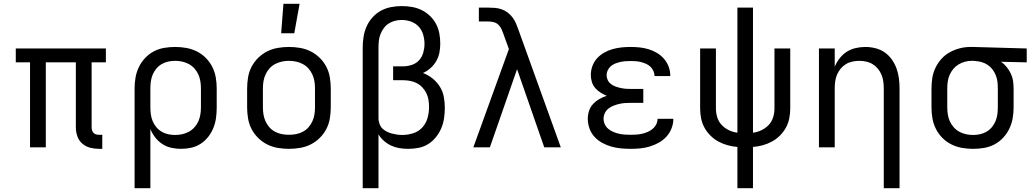

<svg xmlns="http://www.w3.org/2000/svg" viewBox="-20 -775 5440 1010"><path d="M501 8Q477 8 454 2Q431 -4 413 -19.5Q395 -35 387 -58Q379 -81 379 -104V-447H221V0H138V-447H63V-520H537V-447H462V-104Q462 -97 464.5 -89Q467 -81 472.5 -75.5Q478 -70 485.5 -68Q493 -66 501 -66H518V8Z M688 215V-310Q688 -339 693 -367.5Q698 -396 710.5 -422Q723 -448 743 -469.5Q763 -491 788.5 -504.5Q814 -518 843 -523Q872 -528 901 -528Q930 -528 959 -523Q988 -518 1014.5 -505Q1041 -492 1062 -471Q1083 -450 1096.5 -423.5Q1110 -397 1115 -368Q1120 -339 1120 -310V-210Q1120 -183 1116.5 -156Q1113 -129 1103 -103.5Q1093 -78 1076 -56Q1059 -34 1036 -19Q1013 -4 986.5 2Q960 8 932 8Q907 8 881.5 2.5Q856 -3 834.5 -17Q813 -31 797 -51.5Q781 -72 771 -96V215ZM901 -65Q920 -65 938.5 -69Q957 -73 973.5 -82Q990 -91 1003 -105.5Q1016 -120 1023.5 -137Q1031 -154 1034 -172.5Q1037 -191 1037 -210V-310Q1037 -329 1034 -347.5Q1031 -366 1023.5 -383Q1016 -400 1003 -414.5Q990 -429 973.5 -438Q957 -447 938.5 -451Q920 -455 901 -455Q883 -455 864.5 -451Q846 -447 830 -437.5Q814 -428 802 -413.5Q790 -399 783 -382Q776 -365 773.5 -346.5Q771 -328 771 -310V-210Q771 -192 773.5 -173.5Q776 -155 783 -138Q790 -121 802 -106.5Q814 -92 830 -82.5Q846 -73 864 -69Q882 -65 901 -65Z M1500 8Q1471 8 1441.5 3Q1412 -2 1386 -15Q1360 -28 1338.5 -49Q1317 -70 1303.5 -96Q1290 -122 1285 -151.5Q1280 -181 1280 -210V-310Q1280 -339 1285 -368.5Q1290 -398 1303.5 -424Q1317 -450 1338.5 -471Q1360 -492 1386 -505Q1412 -518 1441.5 -523Q1471 -528 1500 -528Q1529 -528 1558.5 -523Q1588 -518 1614 -505Q1640 -492 1661.5 -471Q1683 -450 1696.5 -424Q1710 -398 1715 -368.5Q1720 -339 1720 -310V-210Q1720 -181 1715 -151.5Q1710 -122 1696.5 -96Q1683 -70 1661.5 -49Q1640 -28 1614 -15Q1588 -2 1558.5 3Q1529 8 1500 8ZM1500 -66Q1519 -66 1537.5 -69.5Q1556 -73 1573 -82Q1590 -91 1602.5 -105Q1615 -119 1623 -136.5Q1631 -154 1634 -172.5Q1637 -191 1637 -210V-310Q1637 -329 1634 -347.5Q1631 -366 1623 -383.5Q1615 -401 1602.5 -415Q1590 -429 1573 -438Q1556 -447 1537.5 -451Q1519 -455 1500 -455Q1481 -455 1462.5 -451Q1444 -447 1427 -438Q1410 -429 1397.5 -415Q1385 -401 1377 -383.5Q1369 -366 1366 -347.5Q1363 -329 1363 -310V-210Q1363 -191 1366 -172.5Q1369 -154 1377 -136.5Q1385 -119 1397.5 -105Q1410 -91 1427 -82Q1444 -73 1462.5 -69.5Q1481 -66 1500 -66ZM1459 -600 1471 -755H1556L1528 -600Z M1888 215V-525Q1888 -553 1892.5 -581.5Q1897 -610 1908.5 -636Q1920 -662 1939.5 -683.5Q1959 -705 1983.5 -718.5Q2008 -732 2036.5 -737.5Q2065 -743 2093 -743Q2120 -743 2146.5 -738.5Q2173 -734 2197 -722.5Q2221 -711 2241 -692Q2261 -673 2273.5 -649.5Q2286 -626 2291 -599.5Q2296 -573 2296 -546Q2296 -522 2291.5 -498.5Q2287 -475 2275 -454Q2263 -433 2245 -417Q2227 -401 2205 -391Q2232 -381 2255 -362.5Q2278 -344 2293.5 -319.5Q2309 -295 2314.5 -266Q2320 -237 2320 -208Q2320 -181 2316 -153.5Q2312 -126 2301.5 -101Q2291 -76 2273.5 -54Q2256 -32 2233 -17.5Q2210 -3 2183 2.5Q2156 8 2128 8Q2105 8 2082.5 4.5Q2060 1 2039 -8.5Q2018 -18 2000 -33.5Q1982 -49 1971 -69V215ZM2096 -65Q2125 -65 2153.5 -74Q2182 -83 2201.5 -104.5Q2221 -126 2229 -154.5Q2237 -183 2237 -212Q2237 -231 2234 -249.5Q2231 -268 2223 -284.5Q2215 -301 2202 -315Q2189 -329 2172.5 -337.5Q2156 -346 2137.5 -349.5Q2119 -353 2100 -353H2048V-426H2100Q2123 -426 2146 -433.5Q2169 -441 2184.5 -458Q2200 -475 2206.5 -498Q2213 -521 2213 -544Q2213 -569 2206 -593Q2199 -617 2182.5 -635Q2166 -653 2142 -661.5Q2118 -670 2093 -670Q2075 -670 2057.5 -665.5Q2040 -661 2025 -651.5Q2010 -642 1999 -627Q1988 -612 1981.5 -595.5Q1975 -579 1973 -561Q1971 -543 1971 -525V-149Q1972 -135 1977 -121.5Q1982 -108 1992 -98.5Q2002 -89 2015 -82.5Q2028 -76 2041.5 -72.5Q2055 -69 2068.5 -67Q2082 -65 2096 -65Z M2470 0 2657 -517 2629 -594V-595Q2624 -609 2618 -622Q2612 -635 2601.5 -645Q2591 -655 2577 -658.5Q2563 -662 2548 -662H2499V-735H2548Q2566 -735 2584 -733.5Q2602 -732 2619 -726Q2636 -720 2650.5 -709Q2665 -698 2676 -683.5Q2687 -669 2694 -652.5Q2701 -636 2707 -619L2930 0H2843L2700 -411L2557 0Z M3297 8Q3272 8 3246 5.5Q3220 3 3195.5 -4Q3171 -11 3148 -23.5Q3125 -36 3107.5 -55Q3090 -74 3081 -99Q3072 -124 3072 -150Q3072 -171 3078.5 -191.5Q3085 -212 3099.5 -227.5Q3114 -243 3133 -254Q3152 -265 3172 -271Q3155 -278 3139 -288Q3123 -298 3111 -312Q3099 -326 3093.5 -344Q3088 -362 3088 -381Q3088 -405 3096.5 -428Q3105 -451 3121 -468.5Q3137 -486 3158 -498Q3179 -510 3202 -516.5Q3225 -523 3249 -525.5Q3273 -528 3297 -528Q3321 -528 3345 -525.5Q3369 -523 3392 -516Q3415 -509 3436 -496.5Q3457 -484 3473 -465.5Q3489 -447 3497.5 -424Q3506 -401 3506 -377V-375H3423V-376Q3423 -389 3417 -402Q3411 -415 3401 -424.5Q3391 -434 3378 -439.5Q3365 -445 3352 -448.5Q3339 -452 3325 -453Q3311 -454 3297 -454Q3284 -454 3270 -453Q3256 -452 3243 -449Q3230 -446 3217 -441Q3204 -436 3193.5 -427Q3183 -418 3177 -405.5Q3171 -393 3171 -380Q3171 -366 3177 -353.5Q3183 -341 3194.5 -332.5Q3206 -324 3219 -319.5Q3232 -315 3245.5 -312Q3259 -309 3272.5 -308Q3286 -307 3300 -307H3364V-234H3300Q3284 -234 3268.5 -233Q3253 -232 3238 -228.5Q3223 -225 3208.5 -219.5Q3194 -214 3181.5 -204.5Q3169 -195 3162 -180.5Q3155 -166 3155 -151Q3155 -135 3161.5 -121Q3168 -107 3180 -97Q3192 -87 3206.5 -81Q3221 -75 3236 -71.5Q3251 -68 3266.5 -67Q3282 -66 3297 -66Q3313 -66 3328 -67Q3343 -68 3358 -71.5Q3373 -75 3387 -81Q3401 -87 3413 -97Q3425 -107 3432 -121Q3439 -135 3439 -150H3522V-149Q3522 -124 3512.5 -99.5Q3503 -75 3485.5 -56Q3468 -37 3445.5 -24.5Q3423 -12 3398.5 -4.5Q3374 3 3348.5 5.5Q3323 8 3297 8Z M3859 215V-2Q3833 -4 3807.5 -11Q3782 -18 3759 -30.5Q3736 -43 3717 -62Q3698 -81 3685.5 -104Q3673 -127 3668 -153Q3663 -179 3663 -205V-520H3746V-205Q3746 -181 3753 -158Q3760 -135 3776 -118Q3792 -101 3813.5 -90.5Q3835 -80 3859 -77V-735H3941V-77Q3965 -80 3986.5 -90.5Q4008 -101 4024 -118Q4040 -135 4047 -158Q4054 -181 4054 -205V-520H4137V-205Q4137 -179 4132 -153Q4127 -127 4114.5 -104Q4102 -81 4083 -62Q4064 -43 4041 -30.5Q4018 -18 3992.5 -11Q3967 -4 3941 -2V215Z M4629 215V-310Q4629 -328 4626.5 -346.5Q4624 -365 4617 -382Q4610 -399 4598 -413.5Q4586 -428 4570.5 -437.5Q4555 -447 4536.5 -451Q4518 -455 4500 -455Q4482 -455 4463.5 -451Q4445 -447 4429.5 -437.5Q4414 -428 4402 -413.5Q4390 -399 4383 -382Q4376 -365 4373.5 -346.5Q4371 -328 4371 -310V0H4288V-520H4371V-424Q4381 -448 4397 -468.5Q4413 -489 4434 -502.5Q4455 -516 4480.5 -522Q4506 -528 4532 -528Q4558 -528 4584.5 -521.5Q4611 -515 4633 -500Q4655 -485 4671 -462.5Q4687 -440 4696 -415Q4705 -390 4708.5 -363.5Q4712 -337 4712 -310V215Z M5099 8Q5070 8 5041 3Q5012 -2 4985.5 -15Q4959 -28 4938 -49Q4917 -70 4903.5 -96.5Q4890 -123 4885 -152Q4880 -181 4880 -210V-310Q4880 -338 4884.5 -366Q4889 -394 4901.5 -419.5Q4914 -445 4933 -466Q4952 -487 4977 -500.5Q5002 -514 5029 -521Q5056 -528 5085 -528H5100L5381 -520V-447L5246 -450Q5262 -439 5275 -423Q5288 -407 5297 -388.5Q5306 -370 5309 -350Q5312 -330 5312 -310V-210Q5312 -181 5307 -152.5Q5302 -124 5289.5 -98Q5277 -72 5257 -50.5Q5237 -29 5211.5 -15.5Q5186 -2 5157 3Q5128 8 5099 8ZM5099 -65Q5117 -65 5135.5 -69Q5154 -73 5170 -82.5Q5186 -92 5198 -106.5Q5210 -121 5217 -138Q5224 -155 5226.5 -173.5Q5229 -192 5229 -210V-310Q5229 -327 5227 -344.5Q5225 -362 5218.5 -378.5Q5212 -395 5201.5 -409Q5191 -423 5176.5 -433Q5162 -443 5145 -448Q5128 -453 5111 -454L5100 -455H5091Q5073 -455 5055 -450Q5037 -445 5021.5 -435.5Q5006 -426 4994.5 -412Q4983 -398 4975.5 -381Q4968 -364 4965.5 -346Q4963 -328 4963 -310V-210Q4963 -191 4966 -172.5Q4969 -154 4976.5 -137Q4984 -120 4997 -105.5Q5010 -91 5026.5 -82Q5043 -73 5061.5 -69Q5080 -65 5099 -65Z"/></svg>

Font: Nova Nerd Font
Style: Regular
Weight: 400
Designer: Belleve Invis
Foundry: Belleve Invis
Version: Version 24.1.4; ttfautohint (v1.8.4);Nerd Fonts 3.1.1